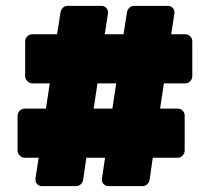

<svg xmlns="http://www.w3.org/2000/svg" viewBox="-20 -675 717 656"><path d="M611 -161Q611 -151 604 -143.5Q597 -136 586 -136H502L491 -60Q489 -51 482.5 -45Q476 -39 466 -39H350Q341 -39 334.5 -45.5Q328 -52 328 -61V-63L339 -136H275L264 -60Q262 -51 255.5 -45Q249 -39 239 -39H123Q114 -39 107.5 -45.5Q101 -52 101 -61V-63L112 -136H65Q55 -136 47.5 -143.5Q40 -151 40 -161V-279Q40 -290 47.5 -297Q55 -304 65 -304H137L150 -390H91Q81 -390 73.5 -397.5Q66 -405 66 -415V-533Q66 -544 73.5 -551Q81 -558 91 -558H175L187 -634Q189 -643 195.5 -649Q202 -655 211 -655H327Q336 -655 342.5 -648.5Q349 -642 349 -633V-630L338 -558H402L414 -634Q416 -643 422.5 -649Q429 -655 438 -655H554Q563 -655 569.5 -648.5Q576 -642 576 -633V-630L565 -558H612Q623 -558 630 -551Q637 -544 637 -533V-415Q637 -405 630 -397.5Q623 -390 612 -390H540L527 -304H586Q597 -304 604 -297Q611 -290 611 -279ZM364 -304 377 -390H313L300 -304Z"/></svg>

Font: Rubik
Style: Regular
Weight: 900
Designer: Hubert & Fischer
Foundry: Hubert & Fischer
Version: Version 1.100